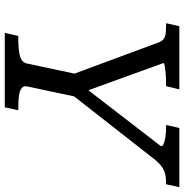

<svg xmlns="http://www.w3.org/2000/svg" viewBox="-4 -746 750 781"><g transform="rotate(90 370.5 -355.0)"><path d="M113 0 126 -55H144Q182 -55 208 -62Q234 -69 238 -91L285 -312V-267L152 -626Q147 -640 137.5 -646.5Q128 -653 114.5 -654.5Q101 -656 83 -656H74L86 -710H343L330 -656H314Q298 -656 280 -654.5Q262 -653 249.5 -651Q237 -649 236 -645L356 -314L328 -316L574 -635Q575 -642 564 -646.5Q553 -651 536 -653.5Q519 -656 502 -656H488L500 -710H741L729 -656H720Q703 -656 688 -652.5Q673 -649 659 -639.5Q645 -630 630 -612L359 -266L378 -312L331 -91Q328 -77 337.5 -69Q347 -61 366 -58Q385 -55 410 -55H428L416 0Z"/></g></svg>

Font: Roboto Serif
Style: Italic
Weight: 400
Italic angle: -10°
Designer: Greg Gazdowicz
Foundry: Commercial Type
Version: Version 1.008